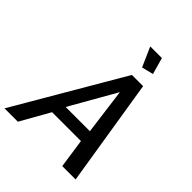

<svg xmlns="http://www.w3.org/2000/svg" viewBox="-300 -1058 1199 1199"><g transform="rotate(45 299.5 -458.5)"><path d="M320 -917 377 -788 454 -807 423 -917ZM365 -710 -50 0H68L177 -193H432L460 0H578L464 -710ZM428 -276H214L388 -581Z"/></g></svg>

Font: FIGSv2-sans-serif SmBold Italic
Style: Regular
Weight: 600
Italic angle: -12°
Designer: Matt McInerney, Pablo Impallari, Rodrigo Fuenzalida
Foundry: Matt McInerney, Pablo Impallari, Rodrigo Fuenzalida
Version: Version 4.020;hotconv 1.0.109;makeotfexe 2.5.65596